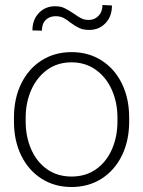

<svg xmlns="http://www.w3.org/2000/svg" viewBox="-20 -740 573 770"><path d="M338 -620Q314 -620 298 -627.5Q282 -635 263 -649Q247 -662 234 -668.5Q221 -675 203 -675Q179 -675 163.5 -660Q148 -645 148 -617L110 -618Q110 -661 136 -688Q162 -715 201 -715Q223 -715 238.5 -707.5Q254 -700 275 -686Q293 -673 306 -666.5Q319 -660 336 -660Q359 -660 375 -676.5Q391 -693 391 -720L429 -718Q429 -674 403 -647Q377 -620 338 -620ZM267 -531Q335 -531 387.5 -497.5Q440 -464 469 -404.5Q498 -345 498 -269V-252Q498 -176 469 -116.5Q440 -57 387.5 -23.5Q335 10 267 10Q199 10 146.5 -23.5Q94 -57 65 -116.5Q36 -176 36 -252V-269Q36 -345 65 -404.5Q94 -464 146.5 -497.5Q199 -531 267 -531ZM267 -32Q324 -32 365.5 -61.5Q407 -91 429 -141.5Q451 -192 451 -252V-269Q451 -328 429 -378.5Q407 -429 365 -459.5Q323 -490 267 -490Q210 -490 168.5 -459.5Q127 -429 105 -378.5Q83 -328 83 -269V-252Q83 -192 105 -141.5Q127 -91 168.5 -61.5Q210 -32 267 -32Z"/></svg>

Font: Freesentation 2 ExtraLight
Style: Regular
Weight: 260
Designer: glyphs from Roboto by Christian Robertson / Hangul glyphs from Noto Sans CJK(Source Han Sans) by Jang Soo-young and Kang
Foundry: PT&
Version: Version 2.001